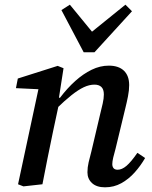

<svg xmlns="http://www.w3.org/2000/svg" viewBox="-20 -786 647 819"><path d="M80 9 57 0 150 -434 173 -404 48 -410 56 -451 226 -505 251 -495 230 -360 234 -355 206 -224Q194 -168 183 -112Q172 -56 161 0ZM428 13Q392 13 372.5 -5Q353 -23 353 -51Q353 -72 358 -93.5Q363 -115 370 -141L407 -298Q413 -322 418 -344Q423 -366 423 -383Q423 -405 412.5 -415Q402 -425 383 -425Q361 -425 337.5 -414Q314 -403 285 -380Q256 -357 219 -321L218 -369H236Q267 -410 301 -440.5Q335 -471 371 -488.5Q407 -506 444 -506Q486 -506 508.5 -484.5Q531 -463 531 -423Q531 -401 526 -375.5Q521 -350 515 -326L473 -152Q467 -131 463 -114Q459 -97 459 -86Q459 -75 464.5 -68.5Q470 -62 482 -62Q500 -62 519.5 -78.5Q539 -95 566 -134L599 -112Q580 -79 554.5 -50.5Q529 -22 497.5 -4.5Q466 13 428 13ZM278 -766 392 -627H343L515 -766L543 -738L383 -563H337L242 -743Z"/></svg>

Font: Source Serif 4 Medium
Style: Italic
Weight: 500
Italic angle: -12°
Designer: Frank Grießhammer
Foundry: Adobe Systems Incorporated
Version: Version 4.004;hotconv 1.0.116;makeotfexe 2.5.65601